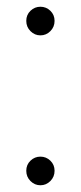

<svg xmlns="http://www.w3.org/2000/svg" viewBox="-20 -546 240 570"><path d="M58 -484Q58 -502 70.5 -514Q83 -526 100 -526Q117 -526 129.5 -514Q142 -502 142 -484Q142 -466 129.5 -453.5Q117 -441 100 -441Q83 -441 70.5 -453.5Q58 -466 58 -484ZM58 -39Q58 -57 70.5 -69Q83 -81 100 -81Q117 -81 129.5 -69Q142 -57 142 -39Q142 -21 129.5 -8.5Q117 4 100 4Q83 4 70.5 -8.5Q58 -21 58 -39Z"/></svg>

Font: Montserrat Alternates Light
Style: Regular
Weight: 300
Designer: Julieta Ulanovsky
Foundry: Julieta Ulanovsky
Version: Version 7.200